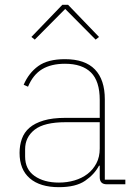

<svg xmlns="http://www.w3.org/2000/svg" viewBox="-20 -763 559 795"><path d="M422 0Q393 0 393 -29V-77H390Q371 -41 332.5 -14.5Q294 12 224 12Q146 12 103.5 -24.5Q61 -61 61 -130Q61 -161 70.5 -188Q80 -215 102 -234Q124 -253 160.5 -264Q197 -275 251 -275H393V-349Q393 -427 356.5 -463Q320 -499 249 -499Q192 -499 154.5 -476.5Q117 -454 96 -404L78 -412Q99 -461 138.5 -489.5Q178 -518 249 -518Q332 -518 373 -475.5Q414 -433 414 -352V-19H499V0ZM224 -7Q258 -7 288.5 -16Q319 -25 342 -42.5Q365 -60 379 -86.5Q393 -113 393 -148V-257H252Q163 -257 123.5 -226Q84 -195 84 -145V-115Q84 -62 123 -34.5Q162 -7 224 -7ZM262 -743 390 -610 376 -599 250 -726 124 -599 110 -610 238 -743Z"/></svg>

Font: IBM Plex Sans Devanagari Thin
Style: Regular
Weight: 100
Designer: Mike Abbink, Paul van der Laan, Pieter van Rosmalen, Erin McLaughlin
Foundry: Bold Monday
Version: Version 1.1